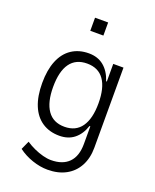

<svg xmlns="http://www.w3.org/2000/svg" viewBox="-161 -794 869 1074"><g transform="rotate(20 273.0 -257.0)"><path d="M255 188Q211 188 164 172Q117 156 80 128L103 77Q127 93 153.5 105Q180 117 206.5 124Q233 131 255 131Q324 131 361 93.5Q398 56 398 -17V-122H393Q376 -70 340.5 -41.5Q305 -13 252 -13Q193 -13 150 -41.5Q107 -70 84.5 -124.5Q62 -179 62 -258Q62 -336 84.5 -391Q107 -446 150 -474.5Q193 -503 252 -503Q305 -503 341 -473.5Q377 -444 395 -389H399V-494H460V-17Q460 45 435 91.5Q410 138 364 163Q318 188 255 188ZM262 -70Q329 -70 363 -118.5Q397 -167 397 -258Q397 -350 363 -398Q329 -446 262 -446Q195 -446 161 -398.5Q127 -351 127 -258Q127 -167 161 -118.5Q195 -70 262 -70ZM215 -624V-702H293V-624Z"/></g></svg>

Font: Nunito Sans 7pt Condensed Light
Style: Regular
Weight: 300
Width: 3
Designer: Vernon Adams
Foundry: Vernon Adams
Version: Version 3.101;gftools[0.9.27]